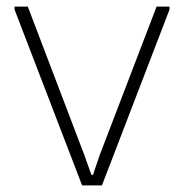

<svg xmlns="http://www.w3.org/2000/svg" viewBox="-20 -560 556 580"><path d="M24 -531V-540H64L235 -91L256 -32H261L281 -91L453 -540H492V-531L288 0H228Z"/></svg>

Font: Encode Sans Normal
Style: Thin
Weight: 100
Designer: Pablo Impallari, Andres Torresi
Foundry: Pablo Impallari, Andres Torresi
Version: Version 1.000; ttfautohint (v1.00) -l 8 -r 50 -G 200 -x 14 -